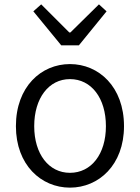

<svg xmlns="http://www.w3.org/2000/svg" viewBox="-20 -848 642 881"><path d="M301 13C433 13 549 -91 549 -269C549 -450 433 -554 301 -554C169 -554 53 -450 53 -269C53 -91 169 13 301 13ZM301 -55C204 -55 137 -141 137 -269C137 -398 204 -485 301 -485C399 -485 466 -398 466 -269C466 -141 399 -55 301 -55ZM261 -640H342L469 -796L434 -828L303 -699H298L169 -828L133 -796Z"/></svg>

Font: Noto Sans JP DemiLight
Style: Regular
Weight: 350
Designer: Ryoko NISHIZUKA 西塚涼子 (kana, bopomofo & ideographs); Paul D. Hunt (Latin, Greek & Cyrillic); Sandoll Communications 산돌커뮤니
Foundry: Adobe
Version: Version 2.004;hotconv 1.0.118;makeotfexe 2.5.65603